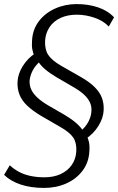

<svg xmlns="http://www.w3.org/2000/svg" viewBox="-26 -733 580 941"><path d="M190 188Q125 188 75.5 171.5Q26 155 -6 124L22 77Q42 96 67.5 109.5Q93 123 124.5 129.5Q156 136 191 136Q237 136 271.5 120Q306 104 326 75Q346 46 348 8Q350 -34 332.5 -59.5Q315 -85 269 -111L174 -166Q134 -190 107.5 -215Q81 -240 69.5 -269.5Q58 -299 60 -333Q62 -371 85.5 -409Q109 -447 148 -473L142 -459Q136 -473 132.5 -490.5Q129 -508 131 -534Q134 -589 164.5 -629Q195 -669 244 -691Q293 -713 350 -713Q407 -713 454.5 -697Q502 -681 533 -648L507 -603Q481 -631 437.5 -646Q394 -661 350 -661Q305 -661 270.5 -645Q236 -629 216.5 -599.5Q197 -570 195 -533Q193 -491 210 -464.5Q227 -438 273 -411L366 -358Q409 -334 435.5 -308.5Q462 -283 473 -254.5Q484 -226 482 -192Q480 -154 456.5 -116Q433 -78 394 -52L399 -67Q406 -55 410 -36.5Q414 -18 412 9Q409 64 378 104.5Q347 145 298 166.5Q249 188 190 188ZM119 -337Q118 -313 128 -292.5Q138 -272 159 -253Q180 -234 211 -216L294 -168Q327 -148 349 -128.5Q371 -109 383 -89L369 -90Q394 -111 407.5 -137Q421 -163 422 -188Q424 -211 414.5 -231.5Q405 -252 384 -271Q363 -290 329 -309L250 -355Q218 -374 195 -393.5Q172 -413 160 -434L174 -435Q148 -414 134.5 -388Q121 -362 119 -337Z"/></svg>

Font: Nunito Sans 10pt Light
Style: Italic
Weight: 300
Italic angle: -9°
Designer: Vernon Adams
Foundry: Vernon Adams
Version: Version 3.101;gftools[0.9.27]